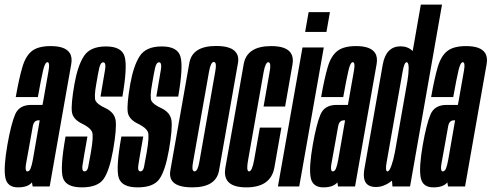

<svg xmlns="http://www.w3.org/2000/svg" viewBox="-39 -805 2122 829"><path d="M102 0 99 -17.5Q81.5 4 38.5 4Q-8.5 4 -16.2 -39.5Q-24 -83 -7 -180Q9 -270.5 26.5 -311.2Q44 -352 95.5 -352H144.5L148.5 -373.5Q164 -460.5 170.5 -498.5Q176.5 -532 168.5 -535.5Q167.5 -536.5 166 -536.5Q155.5 -536.5 147.2 -501.8Q139 -467 124.5 -386H29Q43.5 -468 57.8 -516Q72 -564 99.2 -585Q126.5 -606 180 -606Q242 -606 261.5 -577Q274 -558.5 268.5 -527.5Q255 -449 232 -321L175.5 0ZM103 -116 132.5 -285.5H127.5Q107 -285.5 102.5 -259.5Q98 -233.5 88.5 -181Q79.5 -130.5 73.5 -98Q68.5 -70 76.5 -65.5Q77.5 -65 79.5 -65Q88 -65 93.2 -78Q98.5 -91 103 -116Z M314.5 4Q246 4 232.8 -37Q219.5 -78 244 -215.5H338.5Q320.5 -115 317 -90Q314.5 -70.5 321.5 -66Q323 -65 326 -65Q338 -65 341.8 -84.2Q345.5 -103.5 353.5 -147.5Q366 -219.5 358.2 -236.2Q350.5 -253 319.5 -269Q276 -288.5 271.5 -321.2Q267 -354 282.5 -442.5Q296.5 -521.5 323.5 -563Q350.5 -604.5 418.5 -604.5Q487.5 -604.5 499.5 -559.5Q511.5 -514.5 489.5 -388H395Q410.5 -477 415 -506.5Q418.5 -531 410.5 -535Q409 -536 407 -536Q395 -536 389.5 -511.2Q384 -486.5 377 -444.5Q366 -384 374 -369.2Q382 -354.5 412.5 -340Q455 -321 460.2 -285.8Q465.5 -250.5 449.5 -158Q433.5 -67.5 408 -31.8Q382.5 4 314.5 4Z M555.5 4Q487 4 473.8 -37Q460.5 -78 485 -215.5H579.5Q561.5 -115 558 -90Q555.5 -70.5 562.5 -66Q564 -65 567 -65Q579 -65 582.8 -84.2Q586.5 -103.5 594.5 -147.5Q607 -219.5 599.2 -236.2Q591.5 -253 560.5 -269Q517 -288.5 512.5 -321.2Q508 -354 523.5 -442.5Q537.5 -521.5 564.5 -563Q591.5 -604.5 659.5 -604.5Q728.5 -604.5 740.5 -559.5Q752.5 -514.5 730.5 -388H636Q651.5 -477 656 -506.5Q659.5 -531 651.5 -535Q650 -536 648 -536Q636 -536 630.5 -511.2Q625 -486.5 618 -444.5Q607 -384 615 -369.2Q623 -354.5 653.5 -340Q696 -321 701.2 -285.8Q706.5 -250.5 690.5 -158Q674.5 -67.5 649 -31.8Q623.5 4 555.5 4Z M791.5 4Q721 4 702 -27Q692 -43.5 696.5 -69Q709.5 -142 737.5 -300.5Q765.5 -459.5 778.5 -533Q791.5 -606.5 894 -606.5Q963.5 -606.5 982.5 -575Q993 -558.5 988.5 -533Q975.5 -459.5 947.5 -300.5Q919.5 -142 906.8 -69Q894 4 791.5 4ZM801 -65Q814.5 -65 821.5 -104.8Q828.5 -144.5 856 -300.5Q883.5 -457 890.5 -497Q897 -532 887.5 -536.5Q886 -537.5 884.5 -537.5Q871 -537.5 863.8 -497.2Q856.5 -457 829 -300.5Q801.5 -144.5 794.5 -105Q788 -70.5 797.5 -66Q799 -65 801 -65Z M1024.5 4Q962.5 4 942.5 -25Q928 -45.5 934 -80.5Q949 -165 973 -299.5Q999.5 -450 1013.2 -528Q1027 -606 1132 -606Q1197.5 -606 1217 -575.5Q1229 -557 1224 -527.5Q1210 -449 1192 -345H1099Q1117.5 -450.5 1125 -493.5Q1132 -531 1122.5 -535.5Q1121.5 -536.5 1120 -536.5Q1107 -536.5 1099.2 -493.5Q1091.5 -450.5 1065 -299.5Q1041.5 -166 1032.5 -115.5Q1024 -70 1034 -65.5Q1035 -65 1036.5 -65Q1049.5 -65 1058.5 -115.5Q1067.5 -166 1083 -254H1176Q1161 -168.5 1145.8 -82.2Q1130.5 4 1024.5 4Z M1161 0 1267 -600H1359L1253 0ZM1293.5 -752.5H1385.5L1370.5 -667H1278.5Z M1420.5 0 1417.5 -17.5Q1400 4 1357 4Q1310 4 1302.2 -39.5Q1294.5 -83 1311.5 -180Q1327.5 -270.5 1345 -311.2Q1362.5 -352 1414 -352H1463L1467 -373.5Q1482.5 -460.5 1489 -498.5Q1495 -532 1487 -535.5Q1486 -536.5 1484.5 -536.5Q1474 -536.5 1465.8 -501.8Q1457.5 -467 1443 -386H1347.5Q1362 -468 1376.2 -516Q1390.5 -564 1417.8 -585Q1445 -606 1498.5 -606Q1560.5 -606 1580 -577Q1592.5 -558.5 1587 -527.5Q1573.5 -449 1550.5 -321L1494 0ZM1421.5 -116 1451 -285.5H1446Q1425.5 -285.5 1421 -259.5Q1416.5 -233.5 1407 -181Q1398 -130.5 1392 -98Q1387 -70 1395 -65.5Q1396 -65 1398 -65Q1406.5 -65 1411.8 -78Q1417 -91 1421.5 -116Z M1655.5 0 1653.5 -25Q1619.5 2.5 1584 2.5Q1558.5 2.5 1545.5 -10Q1526 -29 1534.5 -76.5Q1548.5 -156 1574 -301Q1599.5 -446.5 1613.5 -525.8Q1627.5 -605 1691 -605Q1721 -605 1743 -585L1778 -785H1869.5L1731.5 0ZM1666 -147.5 1720 -454.5Q1725.5 -487.5 1725.5 -510Q1725.5 -533.5 1718.5 -536Q1718 -536.5 1717 -536.5Q1706.5 -536.5 1699.5 -496.5Q1692.5 -456.5 1665 -301Q1637.5 -145 1630.5 -105Q1624 -69 1632 -65.5Q1632.5 -65 1634 -65Q1642.5 -65 1651.5 -91.5Q1659.5 -113.5 1666 -147.5Z M1895.5 0 1892.5 -17.5Q1875 4 1832 4Q1785 4 1777.2 -39.5Q1769.5 -83 1786.5 -180Q1802.5 -270.5 1820 -311.2Q1837.5 -352 1889 -352H1938L1942 -373.5Q1957.5 -460.5 1964 -498.5Q1970 -532 1962 -535.5Q1961 -536.5 1959.5 -536.5Q1949 -536.5 1940.8 -501.8Q1932.5 -467 1918 -386H1822.5Q1837 -468 1851.2 -516Q1865.5 -564 1892.8 -585Q1920 -606 1973.5 -606Q2035.5 -606 2055 -577Q2067.5 -558.5 2062 -527.5Q2048.5 -449 2025.5 -321L1969 0ZM1896.5 -116 1926 -285.5H1921Q1900.5 -285.5 1896 -259.5Q1891.5 -233.5 1882 -181Q1873 -130.5 1867 -98Q1862 -70 1870 -65.5Q1871 -65 1873 -65Q1881.5 -65 1886.8 -78Q1892 -91 1896.5 -116Z"/></svg>

Font: Anybody UltraCondensed Medium
Style: Italic
Weight: 500
Width: 1
Italic angle: -10°
Designer: Tyler Finck
Foundry: Etcetera Type Company
Version: Version 1.010; ttfautohint (v1.8.3) -l 8 -r 50 -G 200 -x 14 